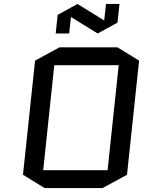

<svg xmlns="http://www.w3.org/2000/svg" viewBox="-20 -944 745 969"><path d="M621 -62 498 5H205L96 -62L157 -638L280 -705H573L682 -638ZM254 -615 198 -85H523L579 -615ZM340 -857H338L329 -775H261L271 -869L371 -924L504 -842H506L515 -924H583L573 -830L473 -775Z"/></svg>

Font: Quantico
Style: Italic
Weight: 400
Italic angle: -12°
Designer: Matt Desmond
Foundry: MADtype
Version: Version 2.002